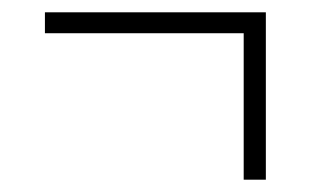

<svg xmlns="http://www.w3.org/2000/svg" viewBox="-20 -401 505 312"><path d="M376 -109V-347H53V-381H412V-109Z"/></svg>

Font: Noto Serif Condensed ExtraLight
Style: Regular
Weight: 200
Width: 3
Designer: Monotype Design Team
Foundry: Monotype Imaging Inc.
Version: Version 2.013; ttfautohint (v1.8.4.7-5d5b)